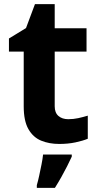

<svg xmlns="http://www.w3.org/2000/svg" viewBox="-20 -682 474 923"><path d="M308 -109Q333 -109 356 -114Q379 -119 402 -126V-15Q378 -5 342.5 2.5Q307 10 265 10Q216 10 177.5 -6Q139 -22 116.5 -61.5Q94 -101 94 -171V-434H23V-497L105 -547L148 -662H243V-546H396V-434H243V-171Q243 -140 261 -124.5Q279 -109 308 -109ZM325 71Q315 93 302.5 117.5Q290 142 275.5 168Q261 194 244 221H157V208Q163 188 168.5 162Q174 136 179.5 109Q185 82 187 61H325Z"/></svg>

Font: Noto Sans Hanifi Rohingya
Style: Regular
Weight: 400
Designer: Monotype Design Team and DaltonMaag
Foundry: Google LLC
Version: Version 2.101